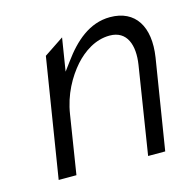

<svg xmlns="http://www.w3.org/2000/svg" viewBox="-72 -513 555 564"><g transform="rotate(-15 205.5 -231.5)"><path d="M40 -20H94L122 -197C131 -256 158 -303 187 -336C213 -365 250 -391 294 -391C347 -391 363 -344 354 -286L312 -20H364L408 -294C422 -385 386 -443 309 -443C246 -443 199 -400 162 -349L142 -322L158 -422L98 -382Z"/></g></svg>

Font: Charger Sport
Style: ExLitNrwObl
Weight: 200
Designer: Jasper
Foundry: Cannot Into Space Fonts
Version: Version 1.1